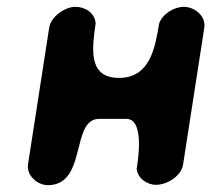

<svg xmlns="http://www.w3.org/2000/svg" viewBox="-20 -541 618 562"><path d="M200 -521C171 -521 129 -493 124 -460L62 -60C57 -27 90 1 120 1C236 1 186 -193 270 -193H350C406 -193 382 -60 380 -47C383 -19 410 0 437 0C468 0 511 -25 516 -60L578 -460C583 -495 549 -521 518 -521C491 -521 457 -502 446 -473C434 -402 420 -313 328 -313C236 -313 250 -402 260 -473C257 -504 229 -521 200 -521Z"/></svg>

Font: Asimov Print
Style: Regular
Weight: 500
Designer: Google
Version: Version 2.000980: 2014